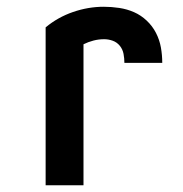

<svg xmlns="http://www.w3.org/2000/svg" viewBox="-20 -548 540 568"><path d="M115 0V-467Q151 -497 196 -512.5Q241 -528 287 -528Q310 -528 333 -524.5Q356 -521 376.5 -512Q397 -503 414 -487Q431 -471 441.5 -450.5Q452 -430 456 -407.5Q460 -385 460 -362H348Q348 -375 345.5 -388.5Q343 -402 334.5 -412.5Q326 -423 313.5 -427.5Q301 -432 288 -432Q272 -432 256.5 -428Q241 -424 227 -417V0Z"/></svg>

Font: Moesevka
Style: Bold
Weight: 700
Monospace: yes
Designer: Belleve Invis
Foundry: Belleve Invis
Version: Version 32.5.0; ttfautohint (v1.8.4)